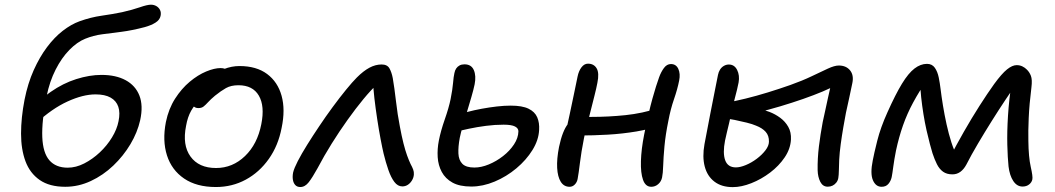

<svg xmlns="http://www.w3.org/2000/svg" viewBox="-20 -777 4451 810"><path d="M255.2 11Q188.6 11 147.4 -17.7Q106.2 -46.4 87.5 -96.6Q68.8 -146.8 68.8 -213.4Q68.8 -280 83.6 -356.6Q97.4 -425.8 122.3 -481.2Q147.2 -536.6 178.5 -578.3Q209.8 -620 245 -647.2Q280.2 -674.4 315.4 -687.2Q362.4 -704.2 409.7 -710.9Q457 -717.6 495.2 -725.6Q538.6 -735.4 569.9 -746.3Q601.2 -757.2 616.8 -757.2Q629.4 -757.2 639.6 -751.3Q649.8 -745.4 655.1 -734.9Q660.4 -724.4 657.4 -709.8Q654 -693 636 -681.6Q618 -670.2 590.6 -662.6Q536.6 -648.4 492.4 -642.8Q448.2 -637.2 411.2 -632.4Q374.2 -627.6 339.2 -613.4Q305.4 -599.8 272.6 -566.3Q239.8 -532.8 214.6 -483.2Q189.4 -433.6 176.8 -372Q155.6 -265.2 158.4 -198.5Q161.2 -131.8 188.4 -100.7Q215.6 -69.6 265.6 -69.6Q300.4 -69.6 335.4 -87.5Q370.4 -105.4 400.9 -134Q431.4 -162.6 452.5 -197.3Q473.6 -232 480 -265.4Q487.6 -301.4 479.1 -326.6Q470.6 -351.8 446.6 -365.3Q422.6 -378.8 383.2 -378.8Q330.2 -378.8 264.7 -348.8Q199.2 -318.8 133.2 -257.6L101.4 -296.4Q141.8 -352.8 193.7 -389.2Q245.6 -425.6 301.7 -443.3Q357.8 -461 408 -461Q469 -461 510.2 -438.6Q551.4 -416.2 568.1 -373.9Q584.8 -331.6 571.4 -270Q559.8 -218.4 530.2 -168.7Q500.6 -119 457.9 -78.3Q415.2 -37.6 363.1 -13.3Q311 11 255.2 11Z M890.8 12Q809.2 12 756.7 -23.8Q704.2 -59.6 684.4 -121.5Q664.6 -183.4 679.8 -262Q691.4 -318.2 718.6 -360.7Q745.8 -403.2 780.4 -432.1Q815 -461 849.8 -475.4Q884.6 -489.8 910.4 -489.8Q920.8 -489.8 928.6 -486.9Q936.4 -484 940.7 -477.7Q945 -471.4 942.6 -460.4Q937.6 -439.6 926.6 -423.4Q915.6 -407.2 886.4 -394.4Q850.4 -377.4 825.9 -356.9Q801.4 -336.4 786.4 -309.8Q771.4 -283.2 765 -246.2Q748.6 -165.2 783.6 -116.7Q818.6 -68.2 891.4 -68.2Q961.2 -68.2 1013.6 -118.6Q1066 -169 1082.4 -253.2Q1097.6 -329.6 1072 -373.5Q1046.4 -417.4 986 -417.4Q954.6 -417.4 933.3 -405.4Q912 -393.4 887.2 -373.4Q868.6 -357.8 858 -346.1Q847.4 -334.4 838.9 -327.7Q830.4 -321 816.8 -321Q802.6 -321 795.1 -330.7Q787.6 -340.4 791.8 -361.4Q796.2 -383.6 815.5 -407.8Q834.8 -432 863.4 -452.5Q892 -473 924.8 -485.7Q957.6 -498.4 990 -498.4Q1061.8 -498.4 1106.8 -464.9Q1151.8 -431.4 1168 -372.8Q1184.2 -314.2 1168.2 -238Q1154 -163 1114.1 -106.6Q1074.2 -50.2 1016.8 -19.1Q959.4 12 890.8 12Z M1247 12Q1233.4 12 1225.6 3.5Q1217.8 -5 1215.6 -19Q1213.4 -33 1216.6 -49.4Q1220.8 -67.2 1236.4 -97.5Q1252 -127.8 1276 -166.3Q1300 -204.8 1326.4 -244Q1354 -285.4 1383.7 -325.7Q1413.4 -366 1440.1 -398.7Q1466.8 -431.4 1485.4 -450Q1513.2 -477.8 1538.6 -491.4Q1564 -505 1590 -505Q1613.6 -505 1622.9 -488.7Q1632.2 -472.4 1637 -447.4Q1644 -407 1650.5 -350.5Q1657 -294 1666.8 -244Q1674.6 -202 1682.2 -172Q1689.8 -142 1697.5 -120.9Q1705.2 -99.8 1712 -85.4Q1719.4 -71.8 1723.1 -61.7Q1726.8 -51.6 1726 -41Q1725.2 -27.8 1718 -15.9Q1710.8 -4 1700.4 2.7Q1690 9.4 1677.4 9.4Q1658 9.4 1643.7 -9.5Q1629.4 -28.4 1618.4 -60.2Q1607.4 -92 1598.4 -128.8Q1593 -151.6 1585.6 -190.5Q1578.2 -229.4 1571.3 -274.9Q1564.4 -320.4 1559.5 -362.4Q1554.6 -404.4 1554.2 -431.8L1573.6 -424Q1545.6 -398.2 1513.1 -358.8Q1480.6 -319.4 1446.2 -271.2Q1411.8 -223 1379.4 -171.2Q1347 -119.4 1319.6 -67.2Q1298.2 -28.4 1282.5 -8.2Q1266.8 12 1247 12Z M1968.2 10Q1919 10 1888.9 -6.7Q1858.8 -23.4 1843.7 -51.6Q1828.6 -79.8 1826.5 -114.2Q1824.4 -148.6 1831.4 -184Q1839.4 -224.8 1856.4 -273.4Q1873.4 -322 1881 -358.8Q1889.2 -400.6 1891.3 -426.8Q1893.4 -453 1897 -468.6Q1899.2 -480.2 1904.6 -488.2Q1910 -496.2 1918.7 -500.9Q1927.4 -505.6 1939.6 -505.6Q1968.4 -505.6 1978.9 -481.4Q1989.4 -457.2 1982.4 -421.4Q1977.6 -398.4 1968.7 -367.8Q1959.8 -337.2 1950 -304.9Q1940.2 -272.6 1931.9 -244Q1923.6 -215.4 1919.6 -195.4Q1912.6 -157.6 1913.9 -129.5Q1915.2 -101.4 1930.7 -85.8Q1946.2 -70.2 1981.4 -70.2Q2010.2 -70.2 2042 -83.3Q2073.8 -96.4 2102.1 -118.4Q2130.4 -140.4 2148.4 -167.7Q2166.4 -195 2167 -222.6Q2167.4 -235.6 2152.8 -243.3Q2138.2 -251 2104.6 -251Q2068 -251 2030.2 -246.1Q1992.4 -241.2 1958.2 -233.9Q1924 -226.6 1899.4 -220.2Q1890 -219.4 1882.7 -223Q1875.4 -226.6 1871.6 -233.9Q1867.8 -241.2 1869.6 -250.2Q1872.4 -265.4 1879.9 -274.8Q1887.4 -284.2 1903 -289.4Q1924 -297.4 1952.3 -304.9Q1980.6 -312.4 2012.7 -318.3Q2044.8 -324.2 2076.1 -327.8Q2107.4 -331.4 2134.4 -331.4Q2183.2 -331.4 2209.8 -318.4Q2236.4 -305.4 2246.4 -282.2Q2256.4 -259 2254.4 -228.6Q2252.4 -186.2 2226.3 -144Q2200.2 -101.8 2158.4 -66.8Q2116.6 -31.8 2066.7 -10.9Q2016.8 10 1968.2 10Z M2383 11Q2359 11 2345.8 -10Q2332.6 -31 2330.5 -68.5Q2328.4 -106 2338.4 -157Q2345.8 -192 2355.2 -215.9Q2364.6 -239.8 2376.1 -254.2Q2387.6 -268.6 2401 -275.4Q2411.6 -281.2 2432 -282.5Q2452.4 -283.8 2474.4 -283.8Q2547.4 -283.8 2618.6 -291.2Q2689.8 -298.6 2759 -321.2L2776.8 -252.2Q2725 -232.4 2665.2 -222.4Q2605.4 -212.4 2543.9 -208.9Q2482.4 -205.4 2424.4 -205.4L2365.8 -214.4Q2374.6 -253.6 2383.6 -295.9Q2392.6 -338.2 2401.1 -379Q2409.6 -419.8 2416.6 -453.8Q2421.4 -477.6 2433.1 -493Q2444.8 -508.4 2460.4 -508.4Q2485.4 -508.4 2497.1 -488.7Q2508.8 -469 2500.2 -427.4Q2496 -405 2488.1 -374Q2480.2 -343 2471.7 -309Q2463.2 -275 2455.4 -244.5Q2447.6 -214 2443.6 -193.6Q2432.2 -136 2426.7 -90.6Q2421.2 -45.2 2416.8 -21.8Q2414.2 -8 2404.8 1.5Q2395.4 11 2383 11ZM2727.6 11Q2703.2 11 2692.8 -18.2Q2682.4 -47.4 2683.9 -97.5Q2685.4 -147.6 2697.4 -208.6Q2716.6 -304.6 2732.5 -361.2Q2748.4 -417.8 2760.6 -451Q2768.6 -473.2 2780.9 -490Q2793.2 -506.8 2810.4 -506.8Q2832.4 -506.8 2841.7 -486.3Q2851 -465.8 2845.2 -437.2Q2838.2 -401.2 2823.6 -359.1Q2809 -317 2799.8 -268Q2787.6 -208.4 2783.2 -159.9Q2778.8 -111.4 2777.8 -78.2Q2776.8 -45 2773.2 -28.6Q2769.6 -11.2 2756.8 -0.1Q2744 11 2727.6 11Z M3071.4 12.4Q3024.2 12.4 2994 -10.7Q2963.8 -33.8 2953.1 -74.5Q2942.4 -115.2 2952 -168.6Q2964.6 -235.6 2976.6 -297.4Q2988.6 -359.2 2997.5 -403.3Q3006.4 -447.4 3009 -461Q3011.4 -473.4 3017.6 -483.3Q3023.8 -493.2 3033.7 -499Q3043.6 -504.8 3054.8 -504.8Q3078.4 -504.8 3089.8 -481.9Q3101.2 -459 3096 -429.2Q3090.4 -400.6 3079.9 -361.9Q3069.4 -323.2 3062.8 -288.2Q3060.2 -275.6 3055.6 -256.2Q3051 -236.8 3046.3 -217.5Q3041.6 -198.2 3038.8 -184.2Q3028.4 -131 3039.4 -100.9Q3050.4 -70.8 3084.4 -70.8Q3102.6 -70.8 3126.5 -80.7Q3150.4 -90.6 3172.4 -107.1Q3194.4 -123.6 3209 -142.6Q3223.6 -161.6 3224 -179Q3224.6 -204.6 3210.3 -220.7Q3196 -236.8 3169.4 -247Q3154.4 -253.6 3130.3 -259.6Q3106.2 -265.6 3079.3 -271.1Q3052.4 -276.6 3026.8 -278.6L3043.6 -343.8Q3079.6 -349.8 3125.2 -361Q3170.8 -372.2 3219.8 -387.3Q3268.8 -402.4 3314.2 -418.4Q3364.8 -436.4 3404.2 -455.3Q3443.6 -474.2 3472.2 -487.4Q3500.8 -500.6 3518.6 -500.6Q3549.6 -500.6 3566.2 -480.2Q3582.8 -459.8 3575.8 -426.4Q3569.4 -393.8 3562.5 -363.4Q3555.6 -333 3548.8 -301Q3543.8 -275 3537.8 -240.3Q3531.8 -205.6 3526.9 -169.6Q3522 -133.6 3520.4 -103.6Q3519.6 -84.4 3519.1 -60.7Q3518.6 -37 3516.6 -26Q3514.8 -15.2 3508.2 -6.8Q3501.6 1.6 3492.4 6.1Q3483.2 10.6 3472 10.6Q3451.2 10.6 3440.7 -9.8Q3430.2 -30.2 3429.4 -58.8Q3428.6 -108.8 3434.8 -159.2Q3441 -209.6 3450.8 -262Q3455.8 -284 3461.5 -311Q3467.2 -338 3473 -364Q3478.8 -390 3483.5 -410.5Q3488.2 -431 3490.2 -440L3509.6 -419.4Q3486.8 -406.2 3450.2 -390.8Q3413.6 -375.4 3368 -359.5Q3322.4 -343.6 3272.2 -328.6Q3222 -313.6 3171.7 -301.5Q3121.4 -289.4 3074.8 -281.8L3085.2 -318Q3093 -319.2 3109.6 -320.6Q3126.2 -322 3148.2 -322Q3160.2 -322 3181.4 -318Q3202.6 -314 3226.5 -304.8Q3250.4 -295.6 3271.5 -280.1Q3292.6 -264.6 3305.5 -241.9Q3318.4 -219.2 3316.8 -188.2Q3314.6 -148.8 3290.3 -112.9Q3266 -77 3228.9 -48.9Q3191.8 -20.8 3149.8 -4.2Q3107.8 12.4 3071.4 12.4Z M3699.2 11Q3674.6 11 3662.6 -16.8Q3650.6 -44.6 3662 -100.6Q3667 -127.6 3680.9 -183.2Q3694.8 -238.8 3724 -303.4Q3758 -379.4 3785.2 -423.9Q3812.4 -468.4 3838.1 -488Q3863.8 -507.6 3890.6 -507.6Q3912.4 -507.6 3923.9 -491Q3935.4 -474.4 3940.3 -450Q3945.2 -425.6 3948 -402.2Q3951.8 -370.4 3958.2 -331.3Q3964.6 -292.2 3973.4 -252.2Q3982.2 -212.2 3993.8 -176Q4005.4 -139.8 4019.8 -114.8L3984.4 -107Q4013.4 -163.6 4046.1 -220.8Q4078.8 -278 4112 -330.1Q4145.2 -382.2 4174.2 -422.6Q4206.2 -466.4 4228.5 -484.3Q4250.8 -502.2 4269 -502.2Q4282.4 -502.2 4293.4 -496.8Q4304.4 -491.4 4311.6 -483.8Q4322.8 -473.4 4329.1 -457.2Q4335.4 -441 4331.4 -409Q4322.4 -337 4319.9 -279.7Q4317.4 -222.4 4318.4 -183.2Q4319.2 -113.8 4328.5 -72.9Q4337.8 -32 4335.2 -20.2Q4332.6 -7.4 4321.4 1.3Q4310.2 10 4293.8 10Q4270.4 10 4254.9 -13.2Q4239.4 -36.4 4234.8 -74.6Q4231 -110.6 4229.6 -165.7Q4228.2 -220.8 4232.5 -289.2Q4236.8 -357.6 4248.2 -431.2L4277.2 -437.8Q4253 -402.8 4223.3 -358.3Q4193.6 -313.8 4163.5 -265.8Q4133.4 -217.8 4105.6 -170.8Q4077.8 -123.8 4056.6 -82.2Q4046 -62.6 4031.4 -52Q4016.8 -41.4 3998 -41.4Q3974 -41.4 3958.4 -52.7Q3942.8 -64 3932.6 -84.4Q3922.4 -104.8 3914 -130.4Q3909.8 -144.2 3903 -169.4Q3896.2 -194.6 3888.9 -227Q3881.6 -259.4 3875.8 -295.4Q3870 -331.4 3866.2 -366.7Q3862.4 -402 3862 -432.8L3891.8 -441Q3857.8 -391.6 3832.4 -344.6Q3807 -297.6 3789.6 -248.2Q3772.2 -198.8 3760 -141.8Q3752.4 -103.4 3748.6 -74.1Q3744.8 -44.8 3741.8 -29.8Q3738.2 -13.4 3727.9 -1.2Q3717.6 11 3699.2 11Z"/></svg>

Font: Shantell Sans Light
Style: Italic
Weight: 300
Italic angle: -11°
Designer: Stephen Nixon, Anya Danilova, Shantell Martin
Foundry: Arrow Type
Version: Version 1.008;[ac192a2d6]